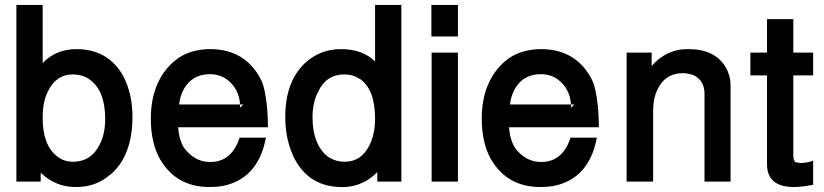

<svg xmlns="http://www.w3.org/2000/svg" viewBox="-20 -732 3320 774"><path d="M46 -712H152V-478Q206 -534 289 -534Q353 -534 400.5 -506Q448 -478 477 -425Q494 -393 504 -351.5Q514 -310 514 -262Q514 -103 424 -27V-28Q368 22 286 22Q243 22 207.5 7Q172 -8 144 -36V0H46ZM274 -432Q205 -432 172 -361Q152 -321 152 -256Q152 -146 211 -101Q238 -80 274 -80Q346 -80 380 -146Q404 -189 404 -253Q404 -366 342 -411Q316 -431 274 -432Z M698 -219Q700 -193 706 -172.5Q712 -152 722 -136Q741 -110 767.5 -94.5Q794 -79 828 -79Q914 -79 946 -177H1052Q1026 -39 923 4Q881 22 825 22Q691 22 626 -89V-88Q588 -156 588 -253Q588 -330 612.5 -388.5Q637 -447 682 -485Q711 -510 748 -522Q785 -534 827 -534Q943 -534 1007 -451Q1016 -439 1024.5 -425Q1033 -411 1039 -395Q1048 -367 1054 -321.5Q1060 -276 1060 -219ZM948 -303Q948 -301 947.5 -300Q947 -299 947 -297L961 -311H948ZM948 -311Q943 -374 898 -409Q868 -433 826 -433Q754 -433 720 -371Q706 -345 702 -311Z M1598 -712V0H1501V-38Q1449 14 1382 21Q1377 22 1370.5 22Q1364 22 1358 22Q1228 22 1168 -91Q1150 -126 1140 -168Q1130 -210 1130 -261Q1130 -411 1219 -486Q1277 -534 1355 -534Q1442 -534 1492 -484V-712ZM1369 -432Q1295 -432 1263 -363Q1245 -331 1241 -285Q1240 -277 1240 -270Q1240 -263 1240 -256Q1240 -204 1255.5 -164.5Q1271 -125 1300 -102Q1330 -80 1370 -80Q1437 -80 1470 -148Q1492 -192 1492 -254Q1492 -371 1431 -414V-413Q1403 -432 1369 -432Z M1826 -520V0H1720V-520ZM1826 -712V-585H1719V-712Z M2032 -219Q2034 -193 2040 -172.5Q2046 -152 2056 -136Q2075 -110 2101.5 -94.5Q2128 -79 2162 -79Q2248 -79 2280 -177H2386Q2360 -39 2257 4Q2215 22 2159 22Q2025 22 1960 -89V-88Q1922 -156 1922 -253Q1922 -330 1946.5 -388.5Q1971 -447 2016 -485Q2045 -510 2082 -522Q2119 -534 2161 -534Q2277 -534 2341 -451Q2350 -439 2358.5 -425Q2367 -411 2373 -395Q2382 -367 2388 -321.5Q2394 -276 2394 -219ZM2282 -303Q2282 -301 2281.5 -300Q2281 -299 2281 -297L2295 -311H2282ZM2282 -311Q2277 -374 2232 -409Q2202 -433 2160 -433Q2088 -433 2054 -371Q2040 -345 2036 -311Z M2506 -520H2607V-466Q2653 -518 2712 -530Q2728 -534 2756 -534Q2861 -534 2905 -462Q2914 -447 2919.5 -428Q2925 -409 2925 -386V0H2820V-355Q2820 -408 2774 -430Q2764 -433 2753.5 -435Q2743 -437 2732 -437Q2662 -437 2631 -372Q2613 -337 2613 -285V0H2506Z M3258 -520V-428H3178V-105Q3178 -95 3180.5 -88Q3183 -81 3186 -78L3207 -75Q3217 -75 3230.5 -77Q3244 -79 3258 -84V13Q3210 22 3181 22Q3083 22 3073 -53L3072 -70V-428H3005V-520H3072V-655H3178V-520Z"/></svg>

Font: Ekushey Amar Bangla
Style: Bold
Weight: 700
Designer: Al Mamun Sumon
Foundry: Al Mamun Sumon
Version: Version 1.0